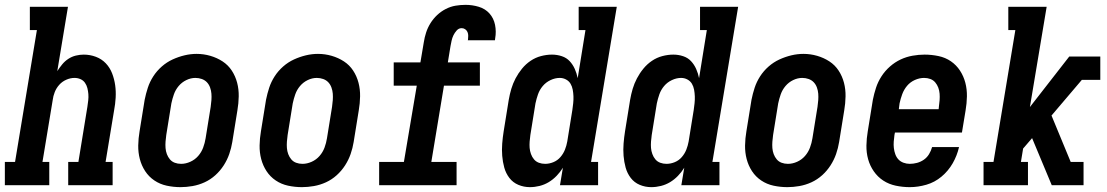

<svg xmlns="http://www.w3.org/2000/svg" viewBox="-39 -763 4559 791"><path d="M-19 0V-96H23L113 -639H84V-735H241L197 -470Q206 -484 217 -497.5Q228 -511 242.5 -520.5Q257 -530 273.5 -534Q290 -538 306 -538Q332 -538 356 -529Q380 -520 397 -502Q414 -484 423 -460.5Q432 -437 435.5 -412Q439 -387 437.5 -360.5Q436 -334 431 -308L396 -96H425V0H242V-96H284L321 -323Q323 -336 324.5 -349.5Q326 -363 325 -375.5Q324 -388 321 -400Q318 -412 311 -422Q304 -432 292.5 -437Q281 -442 268 -442Q251 -442 234 -434.5Q217 -427 205 -413.5Q193 -400 186.5 -383.5Q180 -367 178 -350L136 -96H164V0Z M705 8Q676 8 648 2Q620 -4 597 -19.5Q574 -35 559 -58Q544 -81 537 -108Q530 -135 530.5 -164Q531 -193 536 -222L557 -352Q562 -377 570 -401.5Q578 -426 592.5 -448.5Q607 -471 627.5 -489Q648 -507 672 -518Q696 -529 721 -535Q746 -541 771 -541Q800 -541 827.5 -533Q855 -525 878 -510Q901 -495 916 -472Q931 -449 938 -422Q945 -395 944.5 -366Q944 -337 939 -308L918 -178Q914 -153 905.5 -128.5Q897 -104 882.5 -81.5Q868 -59 848 -41Q828 -23 804 -12Q780 -1 754.5 3.5Q729 8 705 8ZM707 -88Q726 -88 745 -96.5Q764 -105 777.5 -120.5Q791 -136 798 -155Q805 -174 808 -193L829 -323Q831 -337 832 -350.5Q833 -364 832 -377Q831 -390 826.5 -402.5Q822 -415 813.5 -424Q805 -433 792.5 -437.5Q780 -442 766 -442Q747 -442 728.5 -433Q710 -424 697 -408.5Q684 -393 677.5 -374.5Q671 -356 667 -337L646 -207Q644 -193 643 -179.5Q642 -166 643 -153Q644 -140 648.5 -128Q653 -116 661 -106.5Q669 -97 681 -92.5Q693 -88 707 -88Z M1205 8Q1176 8 1148 2Q1120 -4 1097 -19.5Q1074 -35 1059 -58Q1044 -81 1037 -108Q1030 -135 1030.5 -164Q1031 -193 1036 -222L1057 -352Q1062 -377 1070 -401.5Q1078 -426 1092.5 -448.5Q1107 -471 1127.5 -489Q1148 -507 1172 -518Q1196 -529 1221 -535Q1246 -541 1271 -541Q1300 -541 1327.5 -533Q1355 -525 1378 -510Q1401 -495 1416 -472Q1431 -449 1438 -422Q1445 -395 1444.5 -366Q1444 -337 1439 -308L1418 -178Q1414 -153 1405.5 -128.5Q1397 -104 1382.5 -81.5Q1368 -59 1348 -41Q1328 -23 1304 -12Q1280 -1 1254.5 3.5Q1229 8 1205 8ZM1207 -88Q1226 -88 1245 -96.5Q1264 -105 1277.5 -120.5Q1291 -136 1298 -155Q1305 -174 1308 -193L1329 -323Q1331 -337 1332 -350.5Q1333 -364 1332 -377Q1331 -390 1326.5 -402.5Q1322 -415 1313.5 -424Q1305 -433 1292.5 -437.5Q1280 -442 1266 -442Q1247 -442 1228.5 -433Q1210 -424 1197 -408.5Q1184 -393 1177.5 -374.5Q1171 -356 1167 -337L1146 -207Q1144 -193 1143 -179.5Q1142 -166 1143 -153Q1144 -140 1148.5 -128Q1153 -116 1161 -106.5Q1169 -97 1181 -92.5Q1193 -88 1207 -88Z M1523 0V-96H1625L1678 -410H1583V-506H1693L1707 -589Q1710 -609 1716.5 -629Q1723 -649 1734.5 -667.5Q1746 -686 1762 -701Q1778 -716 1797.5 -726Q1817 -736 1837.5 -739.5Q1858 -743 1879 -743Q1907 -743 1933.5 -735Q1960 -727 1977.5 -707.5Q1995 -688 2000.5 -660.5Q2006 -633 2001 -605Q2001 -603 2000.5 -601Q2000 -599 2000 -597H1888Q1888 -597 1888.5 -598Q1889 -599 1889 -599Q1890 -607 1890 -615.5Q1890 -624 1887 -631Q1884 -638 1877.5 -642.5Q1871 -647 1863 -647Q1851 -647 1842.5 -637.5Q1834 -628 1829 -617.5Q1824 -607 1821.5 -595.5Q1819 -584 1817 -573L1806 -506H1938V-410H1790L1738 -96H1842V0Z M2144 8Q2119 8 2096.5 -1.5Q2074 -11 2059.5 -30Q2045 -49 2038.5 -72.5Q2032 -96 2030 -121Q2028 -146 2030 -171.5Q2032 -197 2036 -222L2057 -352Q2061 -375 2067.5 -397Q2074 -419 2085 -440Q2096 -461 2111.5 -480Q2127 -499 2147 -512.5Q2167 -526 2190 -532Q2213 -538 2235 -538Q2256 -538 2275.5 -531.5Q2295 -525 2308 -511Q2321 -497 2329 -479Q2337 -461 2341 -441L2373 -639H2345V-735H2502L2396 -96H2425V0H2268L2280 -72Q2269 -54 2254 -38.5Q2239 -23 2221.5 -12.5Q2204 -2 2184 3Q2164 8 2144 8ZM2207 -88Q2224 -88 2241 -95Q2258 -102 2270 -116Q2282 -130 2288.5 -146.5Q2295 -163 2298 -180L2319 -310Q2321 -324 2322.5 -338Q2324 -352 2323.5 -366Q2323 -380 2320.5 -393.5Q2318 -407 2311.5 -418Q2305 -429 2293 -435.5Q2281 -442 2267 -442Q2248 -442 2229 -433Q2210 -424 2197 -408.5Q2184 -393 2177.5 -374.5Q2171 -356 2167 -337L2146 -207Q2144 -193 2143 -179.5Q2142 -166 2143 -153.5Q2144 -141 2148.5 -128.5Q2153 -116 2161 -106.5Q2169 -97 2181 -92.5Q2193 -88 2207 -88Z M2644 8Q2619 8 2596.5 -1.5Q2574 -11 2559.5 -30Q2545 -49 2538.5 -72.5Q2532 -96 2530 -121Q2528 -146 2530 -171.5Q2532 -197 2536 -222L2557 -352Q2561 -375 2567.5 -397Q2574 -419 2585 -440Q2596 -461 2611.5 -480Q2627 -499 2647 -512.5Q2667 -526 2690 -532Q2713 -538 2735 -538Q2756 -538 2775.5 -531.5Q2795 -525 2808 -511Q2821 -497 2829 -479Q2837 -461 2841 -441L2873 -639H2845V-735H3002L2896 -96H2925V0H2768L2780 -72Q2769 -54 2754 -38.5Q2739 -23 2721.5 -12.5Q2704 -2 2684 3Q2664 8 2644 8ZM2707 -88Q2724 -88 2741 -95Q2758 -102 2770 -116Q2782 -130 2788.5 -146.5Q2795 -163 2798 -180L2819 -310Q2821 -324 2822.5 -338Q2824 -352 2823.5 -366Q2823 -380 2820.5 -393.5Q2818 -407 2811.5 -418Q2805 -429 2793 -435.5Q2781 -442 2767 -442Q2748 -442 2729 -433Q2710 -424 2697 -408.5Q2684 -393 2677.5 -374.5Q2671 -356 2667 -337L2646 -207Q2644 -193 2643 -179.5Q2642 -166 2643 -153.5Q2644 -141 2648.5 -128.5Q2653 -116 2661 -106.5Q2669 -97 2681 -92.5Q2693 -88 2707 -88Z M3205 8Q3176 8 3148 2Q3120 -4 3097 -19.5Q3074 -35 3059 -58Q3044 -81 3037 -108Q3030 -135 3030.5 -164Q3031 -193 3036 -222L3057 -352Q3062 -377 3070 -401.5Q3078 -426 3092.5 -448.5Q3107 -471 3127.5 -489Q3148 -507 3172 -518Q3196 -529 3221 -535Q3246 -541 3271 -541Q3300 -541 3327.5 -533Q3355 -525 3378 -510Q3401 -495 3416 -472Q3431 -449 3438 -422Q3445 -395 3444.5 -366Q3444 -337 3439 -308L3418 -178Q3414 -153 3405.5 -128.5Q3397 -104 3382.5 -81.5Q3368 -59 3348 -41Q3328 -23 3304 -12Q3280 -1 3254.5 3.5Q3229 8 3205 8ZM3207 -88Q3226 -88 3245 -96.5Q3264 -105 3277.5 -120.5Q3291 -136 3298 -155Q3305 -174 3308 -193L3329 -323Q3331 -337 3332 -350.5Q3333 -364 3332 -377Q3331 -390 3326.5 -402.5Q3322 -415 3313.5 -424Q3305 -433 3292.5 -437.5Q3280 -442 3266 -442Q3247 -442 3228.5 -433Q3210 -424 3197 -408.5Q3184 -393 3177.5 -374.5Q3171 -356 3167 -337L3146 -207Q3144 -193 3143 -179.5Q3142 -166 3143 -153Q3144 -140 3148.5 -128Q3153 -116 3161 -106.5Q3169 -97 3181 -92.5Q3193 -88 3207 -88Z M3709 8Q3680 8 3651.5 2Q3623 -4 3600 -19Q3577 -34 3561 -57Q3545 -80 3537.5 -107Q3530 -134 3530.5 -163.5Q3531 -193 3536 -222L3557 -352Q3562 -377 3570 -401.5Q3578 -426 3592.5 -448.5Q3607 -471 3627.5 -489Q3648 -507 3671.5 -518Q3695 -529 3720.5 -533.5Q3746 -538 3770 -538Q3799 -538 3827.5 -532Q3856 -526 3878.5 -510.5Q3901 -495 3916 -472Q3931 -449 3938 -422Q3945 -395 3944.5 -366Q3944 -337 3939 -308L3924 -217H3648L3646 -207Q3644 -193 3643 -179.5Q3642 -166 3643.5 -153Q3645 -140 3649.5 -127.5Q3654 -115 3662.5 -106Q3671 -97 3683.5 -92.5Q3696 -88 3709 -88Q3724 -88 3739 -92Q3754 -96 3767 -105Q3780 -114 3788.5 -128Q3797 -142 3801 -157H3912Q3904 -122 3886 -90.5Q3868 -59 3840 -35.5Q3812 -12 3777.5 -2Q3743 8 3709 8ZM3664 -313H3828L3829 -323Q3831 -337 3832 -350.5Q3833 -364 3832 -377Q3831 -390 3826.5 -402Q3822 -414 3814 -423.5Q3806 -433 3794 -437.5Q3782 -442 3768 -442Q3749 -442 3730 -433.5Q3711 -425 3698 -409.5Q3685 -394 3678 -375Q3671 -356 3667 -337Z M4013 0V-96H4054L4144 -639H4115V-735H4273L4204 -322L4366 -530H4494V-434H4418L4293 -287L4372 -96H4425V0H4294L4213 -194L4176 -151L4167 -96H4196V0Z"/></svg>

Font: Iosevka Slab Oblique
Style: Bold
Weight: 700
Italic angle: -9°
Monospace: yes
Designer: Belleve Invis
Foundry: Belleve Invis
Version: Version 11.1.1; ttfautohint (v1.8.3)